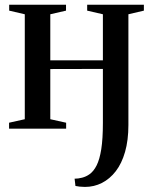

<svg xmlns="http://www.w3.org/2000/svg" viewBox="-20 -532 627 794"><path d="M331.5 241Q321 241 309.5 239.8Q298 238.5 292 237L288.5 207Q303 207 319.5 202.8Q336 198.5 349.5 189Q367 177 379.5 152.2Q392 127.5 398.8 84.8Q405.5 42 405.5 -23.5V-247L188 -246.5V-39L253.5 -24.5V0H17.5V-24.5L82.5 -39V-473L18 -488V-512.5H253V-488L188 -473V-282.5H405.5V-473L340.5 -488V-512.5H575V-488L511 -473V-15Q511 48 497.2 96Q483.5 144 458.8 176Q434 208 401.5 224.5Q369 241 331.5 241Z"/></svg>

Font: Merriweather 120pt Medium
Style: Regular
Weight: 500
Version: Version 2.100